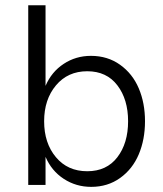

<svg xmlns="http://www.w3.org/2000/svg" viewBox="-20 -710 625 737"><path d="M330.1 7.3Q272 7.3 224.9 -23.4Q177.7 -54.2 154.8 -107.9V0H88.4V-689.9H154.8V-380.4Q177.7 -434.1 224.4 -464.8Q271 -495.6 329.1 -495.6Q393.1 -495.6 440.9 -461.4Q488.8 -427.2 512.7 -370.8Q536.6 -314.5 536.6 -244.6Q536.6 -174.3 512.7 -117.7Q488.8 -61 441.2 -26.9Q393.6 7.3 330.1 7.3ZM314.9 -52.7Q389.2 -52.7 430.4 -106.4Q471.7 -160.2 471.7 -244.6Q471.7 -328.6 430.4 -382.6Q389.2 -436.5 314.9 -436.5Q240.2 -436.5 194.8 -382.3Q149.4 -328.1 149.4 -244.6Q149.4 -160.6 194.6 -106.7Q239.7 -52.7 314.9 -52.7Z"/></svg>

Font: HK Grotesk Legacy
Style: Regular
Weight: 400
Designer: Alfredo Marco Pradil
Foundry: Hanken Design Co.
Version: Version 2.022;PS 002.022;hotconv 1.0.88;makeotf.lib2.5.64775